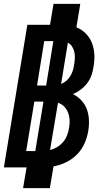

<svg xmlns="http://www.w3.org/2000/svg" viewBox="-20 -863 540 990"><path d="M99 107 117 0H0L121 -735H238L256 -843H394L374 -722Q402 -711 423 -689.5Q444 -668 454.5 -640Q465 -612 466.5 -580.5Q468 -549 462 -518Q459 -496 451.5 -474.5Q444 -453 429.5 -434Q415 -415 396.5 -401Q378 -387 356 -378Q380 -366 399 -346Q418 -326 427.5 -300.5Q437 -275 438.5 -246Q440 -217 435 -188Q430 -156 416 -124Q402 -92 377.5 -67Q353 -42 321 -26.5Q289 -11 256 -5L237 107ZM218 -422 255 -651H208L171 -422ZM295 -430Q310 -436 322.5 -447Q335 -458 343 -471.5Q351 -485 355.5 -499.5Q360 -514 362 -529Q365 -546 366 -562.5Q367 -579 363.5 -594Q360 -609 352 -622.5Q344 -636 330 -643ZM162 -84 204 -339H157L115 -84ZM238 -89Q257 -94 275 -105Q293 -116 306 -131.5Q319 -147 326 -165.5Q333 -184 336 -203Q340 -224 339 -244Q338 -264 331 -282Q324 -300 311 -313.5Q298 -327 279 -333Z"/></svg>

Font: Iosevka Heavy
Style: Italic
Weight: 900
Italic angle: -9°
Monospace: yes
Designer: Belleve Invis
Foundry: Belleve Invis
Version: Version 32.5.0; ttfautohint (v1.8.4)